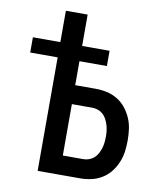

<svg xmlns="http://www.w3.org/2000/svg" viewBox="-83 -801 728 868"><g transform="rotate(10 281.5 -367.5)"><path d="M149 0V-521H23V-591H149V-735H249V-591H375V-521H249V-411H343Q369 -411 394.5 -405.5Q420 -400 442.5 -386.5Q465 -373 481.5 -352.5Q498 -332 508.5 -308Q519 -284 522.5 -258Q526 -232 526 -206Q526 -180 522.5 -154Q519 -128 508.5 -103.5Q498 -79 481.5 -58.5Q465 -38 442.5 -24.5Q420 -11 394.5 -5.5Q369 0 343 0ZM343 -88Q356 -88 369 -92.5Q382 -97 392 -106Q402 -115 408.5 -127Q415 -139 419 -152Q423 -165 424.5 -178.5Q426 -192 426 -206Q426 -219 424.5 -232.5Q423 -246 419 -259Q415 -272 408.5 -284.5Q402 -297 392 -306Q382 -315 369 -319.5Q356 -324 343 -324H249V-88Z"/></g></svg>

Font: Iosevka Custom Semibold
Style: Regular
Weight: 600
Designer: Belleve Invis
Foundry: Belleve Invis
Version: Version 27.0.2; ttfautohint (v1.8.4)